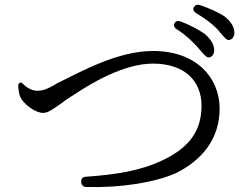

<svg xmlns="http://www.w3.org/2000/svg" viewBox="-20 -813 1040 806"><path d="M806 -619C815 -609 818 -605 823 -599C838 -583 847 -571 857 -572C870 -573 880 -585 879 -605C878 -626 867 -644 849 -662C842 -669 837 -673 830 -677C805 -693 773 -710 738 -723C727 -727 718 -725 713 -716C708 -708 710 -698 721 -691C763 -664 787 -639 806 -619ZM57 -444C59 -426 62 -409 70 -397C89 -369 131 -339 161 -339C181 -339 200 -353 236 -378C249 -388 265 -400 290 -415C359 -461 498 -546 622 -546C751 -546 826 -477 826 -369C826 -265 775 -193 662 -140C567 -95 465 -80 340 -71C327 -70 320 -63 321 -50V-48C322 -36 329 -29 341 -28C489 -24 628 -47 716 -85C821 -136 902 -224 902 -357C902 -486 805 -599 623 -599C473 -599 322 -513 221 -464C174 -435 155 -432 136 -432C118 -432 98 -441 82 -456C73 -465 67 -469 62 -465C57 -461 55 -455 57 -444ZM803 -758C845 -733 870 -713 889 -694C897 -686 899 -683 903 -678C904 -676 907 -673 907 -673C922 -656 931 -645 939 -645C953 -645 965 -658 964 -678C963 -703 946 -725 923 -744C897 -761 862 -777 819 -792C808 -795 799 -792 794 -783C789 -774 792 -766 803 -758Z"/></svg>

Font: 寒蝉锦书宋 Text
Style: Regular
Weight: 400
Designer: 寒蝉锦书宋{Warren} 思源宋体{Ryoko NISHIZUKA 西塚涼子 (kana & ideographs); Frank Grießhammer (Latin, Greek & Cyrillic); Wenlong ZHANG 
Foundry: Adobe & ChillType
Version: Version 2.000;Glyphs 3.1.1 (3135)